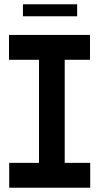

<svg xmlns="http://www.w3.org/2000/svg" viewBox="-20 -876 463 896"><path d="M23 0V-116H162V-597H22V-713H400V-597H282V-116H401V0ZM87 -800V-856H340V-800Z"/></svg>

Font: Foldit Thin Medium
Style: Regular
Weight: 500
Version: Version 1.003